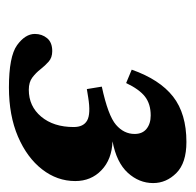

<svg xmlns="http://www.w3.org/2000/svg" viewBox="-24 -700 438 430"><g transform="rotate(90 195.0 -485.0)"><path d="M179.5 -460.5 174 -494Q239 -508 259.5 -525.8Q280 -543.5 280 -567.5Q280 -585 268.5 -594.2Q257 -603.5 238.5 -603.5Q213 -603.5 196.5 -590.8Q180 -578 166 -548.5L136 -561Q158 -623.5 196.2 -653.5Q234.5 -683.5 298 -683.5Q345 -683.5 367.5 -661Q390 -638.5 390 -609Q390 -577.5 367 -552.2Q344 -527 296.5 -518Q337 -516.5 361.2 -493.2Q385.5 -470 385.5 -434.5Q385.5 -394 359.2 -360.2Q333 -326.5 285.8 -306.2Q238.5 -286 176 -286Q106.5 -286 81.2 -304.2Q56 -322.5 56 -344Q56 -360 65.5 -371.5Q75 -383 94.5 -383Q109 -383 118 -375Q127 -367 135 -356.8Q143 -346.5 153.5 -338.5Q164 -330.5 181 -330.5Q218 -330.5 241.2 -358.2Q264.5 -386 264.5 -431Q264.5 -453 249.8 -461.2Q235 -469.5 198 -463.5Z"/></g></svg>

Font: Newsreader Text ExtraBold
Style: Italic
Weight: 800
Italic angle: -17°
Designer: Hugues Gentile
Foundry: Production Type
Version: Version 1.001